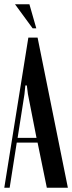

<svg xmlns="http://www.w3.org/2000/svg" viewBox="-24 -874 336 894"><path d="M108 -699H151L292 0H194L151 -210H54L21 0H-4ZM90 -436 58 -232H146L106 -436L101 -476H94ZM128 -742 46 -854H113L145 -742Z"/></svg>

Font: Moniqa Narrow Heading
Style: Bold
Weight: 700
Width: 4
Designer: Rajesh Rajput
Foundry: Rajesh Rajput
Version: Version 1.000